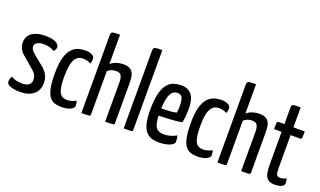

<svg xmlns="http://www.w3.org/2000/svg" viewBox="-76 -1175 2705 1625"><g transform="rotate(20 1276.5 -362.5)"><path d="M152 10Q99 10 64.5 -2.5Q30 -15 30 -41Q30 -50 33 -62.5Q36 -75 44 -88Q66 -75 90.5 -69Q115 -63 144 -63Q182 -63 203.5 -78.5Q225 -94 225 -125Q225 -145 216.5 -164Q208 -183 185 -203L88 -286Q54 -314 42.5 -340.5Q31 -367 31 -392Q31 -427 48.5 -453.5Q66 -480 102.5 -495Q139 -510 194 -510Q246 -510 272.5 -500Q299 -490 309.5 -477.5Q320 -465 320 -454Q320 -433 302 -413Q280 -427 256 -433Q232 -439 204 -439Q168 -439 146.5 -426.5Q125 -414 125 -391Q125 -378 132.5 -364Q140 -350 165 -329L258 -254Q291 -223 304 -195Q317 -167 317 -129Q317 -63 273 -26.5Q229 10 152 10Z M525 10Q488 10 460.5 0.5Q433 -9 414 -35.5Q395 -62 385.5 -111Q376 -160 376 -239Q376 -329 392 -383Q408 -437 434.5 -464.5Q461 -492 492.5 -501Q524 -510 555 -510Q590 -510 614 -497.5Q638 -485 638 -465Q638 -457 636.5 -445Q635 -433 630 -420Q618 -427 599 -432.5Q580 -438 559 -438Q542 -438 524.5 -431.5Q507 -425 492 -405Q477 -385 468.5 -345Q460 -305 460 -239Q460 -186 465.5 -151.5Q471 -117 482 -97.5Q493 -78 510 -70Q527 -62 549 -62Q573 -62 594.5 -69.5Q616 -77 629 -85Q633 -72 634.5 -61.5Q636 -51 636 -41Q636 -20 605 -5Q574 10 525 10Z M702 0V-698Q702 -717 708.5 -724.5Q715 -732 732.5 -733.5Q750 -735 783 -735V-471Q806 -491 836.5 -500.5Q867 -510 895 -510Q938 -510 960.5 -494.5Q983 -479 991 -450Q999 -421 999 -378V-16Q999 -8 994.5 -5Q990 -2 972.5 -1Q955 0 916 0V-356Q916 -389 905.5 -412Q895 -435 858 -435Q841 -435 821 -429Q801 -423 783 -407V-16Q783 -8 779.5 -5Q776 -2 759 -1Q742 0 702 0Z M1083 0V-698Q1083 -717 1089.5 -724.5Q1096 -732 1114 -733.5Q1132 -735 1164 -735V-16Q1164 -8 1160.5 -5Q1157 -2 1140.5 -1Q1124 0 1083 0Z M1399 10Q1365 10 1335.5 0.5Q1306 -9 1284.5 -34Q1263 -59 1251.5 -105Q1240 -151 1240 -224Q1240 -318 1255 -375Q1270 -432 1295 -461Q1320 -490 1352 -500Q1384 -510 1417 -510Q1480 -510 1512 -470Q1544 -430 1544 -349Q1544 -316 1541.5 -281Q1539 -246 1532 -219Q1498 -212 1456 -209Q1414 -206 1376 -204.5Q1338 -203 1313.5 -203Q1289 -203 1289 -203L1290 -269Q1290 -269 1309 -268.5Q1328 -268 1355.5 -268.5Q1383 -269 1411.5 -271.5Q1440 -274 1460 -280Q1463 -294 1464 -310Q1465 -326 1465 -340Q1464 -394 1452.5 -416.5Q1441 -439 1408 -439Q1391 -439 1375.5 -429.5Q1360 -420 1348 -396.5Q1336 -373 1329.5 -332Q1323 -291 1323 -227Q1323 -180 1328.5 -149Q1334 -118 1345.5 -101Q1357 -84 1374.5 -76.5Q1392 -69 1417 -69Q1447 -69 1476.5 -77Q1506 -85 1530 -100Q1535 -88 1536.5 -72.5Q1538 -57 1538 -45Q1538 -30 1519 -17Q1500 -4 1468.5 3Q1437 10 1399 10Z M1750 10Q1713 10 1685.5 0.5Q1658 -9 1639 -35.5Q1620 -62 1610.5 -111Q1601 -160 1601 -239Q1601 -329 1617 -383Q1633 -437 1659.5 -464.5Q1686 -492 1717.5 -501Q1749 -510 1780 -510Q1815 -510 1839 -497.5Q1863 -485 1863 -465Q1863 -457 1861.5 -445Q1860 -433 1855 -420Q1843 -427 1824 -432.5Q1805 -438 1784 -438Q1767 -438 1749.5 -431.5Q1732 -425 1717 -405Q1702 -385 1693.5 -345Q1685 -305 1685 -239Q1685 -186 1690.5 -151.5Q1696 -117 1707 -97.5Q1718 -78 1735 -70Q1752 -62 1774 -62Q1798 -62 1819.5 -69.5Q1841 -77 1854 -85Q1858 -72 1859.5 -61.5Q1861 -51 1861 -41Q1861 -20 1830 -5Q1799 10 1750 10Z M1927 0V-698Q1927 -717 1933.5 -724.5Q1940 -732 1957.5 -733.5Q1975 -735 2008 -735V-471Q2031 -491 2061.5 -500.5Q2092 -510 2120 -510Q2163 -510 2185.5 -494.5Q2208 -479 2216 -450Q2224 -421 2224 -378V-16Q2224 -8 2219.5 -5Q2215 -2 2197.5 -1Q2180 0 2141 0V-356Q2141 -389 2130.5 -412Q2120 -435 2083 -435Q2066 -435 2046 -429Q2026 -423 2008 -407V-16Q2008 -8 2004.5 -5Q2001 -2 1984 -1Q1967 0 1927 0Z M2444 10Q2402 10 2381.5 -8.5Q2361 -27 2355 -60.5Q2349 -94 2349 -139V-430H2281Q2281 -462 2281.5 -476.5Q2282 -491 2286 -495.5Q2290 -500 2298 -500H2349V-652Q2349 -667 2355.5 -672.5Q2362 -678 2379.5 -679Q2397 -680 2430 -680V-500H2532Q2532 -469 2531.5 -454Q2531 -439 2527.5 -434.5Q2524 -430 2516 -430H2430V-139Q2430 -118 2431.5 -99.5Q2433 -81 2440.5 -70.5Q2448 -60 2466 -60Q2483 -60 2496 -63.5Q2509 -67 2524 -75Q2526 -67 2528 -57Q2530 -47 2530 -34Q2530 -16 2516.5 -6.5Q2503 3 2483.5 6.5Q2464 10 2444 10Z"/></g></svg>

Font: Yanone Kaffeesatz
Style: Regular
Weight: 400
Designer: Yanone (Cyrillic: Daniel Pouzeot, Huerta Tipografica, and Cyreal)
Foundry: Yanone
Version: Version 2.003